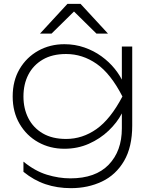

<svg xmlns="http://www.w3.org/2000/svg" viewBox="-20 -802 785 999"><path d="M614 -134V-237L618 -249V-326L614 -346V-560H668V-149Q668 -37 625.5 35.5Q583 108 510.5 142.5Q438 177 349 177Q278 177 217 156.5Q156 136 102 92V39Q162 88 224 107Q286 126 346 126Q477 126 545.5 55Q614 -16 614 -134ZM315 -28Q240 -28 179 -62Q118 -96 82 -157.5Q46 -219 46 -300Q46 -382 82 -443Q118 -504 179 -538Q240 -572 315 -572Q370 -572 419 -555Q468 -538 508 -509Q548 -480 577 -444Q606 -408 622 -371Q638 -334 638 -300Q638 -258 613.5 -211Q589 -164 545 -122Q501 -80 442.5 -54Q384 -28 315 -28ZM324 -79Q409 -79 482 -130.5Q555 -182 617 -300Q556 -419 482.5 -470Q409 -521 324 -521Q252 -521 202.5 -492Q153 -463 127.5 -413.5Q102 -364 102 -300Q102 -237 127.5 -187Q153 -137 202.5 -108Q252 -79 324 -79ZM331 -782H399L542 -627H482L357 -750H373L248 -627H188Z"/></svg>

Font: Unbounded ExtraLight
Style: Regular
Weight: 250
Designer: Luke Prowse, Jean-Baptiste Morizot, Fátima Lázaro, Florian Runge
Foundry: NaN
Version: Version 1.701;gftools[0.9.28.dev5+ged2979d]